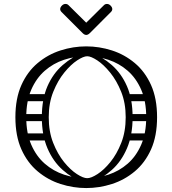

<svg xmlns="http://www.w3.org/2000/svg" viewBox="-20 -945 874 973"><path d="M721 -351Q721 -432 695.5 -490.5Q670 -549 627 -586.5Q584 -624 529.5 -642Q475 -660 417 -660Q359 -660 304.5 -642Q250 -624 207 -586.5Q164 -549 138.5 -490.5Q113 -432 113 -351Q113 -270 138.5 -211.5Q164 -153 207 -115.5Q250 -78 304.5 -60Q359 -42 417 -42Q475 -42 529.5 -60Q584 -78 627 -115.5Q670 -153 695.5 -211.5Q721 -270 721 -351ZM58 -351Q58 -446 88.5 -514Q119 -582 171 -625.5Q223 -669 287 -689.5Q351 -710 417 -710Q483 -710 547 -689.5Q611 -669 663 -625.5Q715 -582 745.5 -514Q776 -446 776 -351Q776 -256 745.5 -188Q715 -120 663 -76.5Q611 -33 547 -12.5Q483 8 417 8Q351 8 287 -12.5Q223 -33 171 -76.5Q119 -120 88.5 -188Q58 -256 58 -351ZM222 -252Q222 -243 217 -238Q212 -233 205 -233H110Q94 -233 94 -252Q94 -269 111 -269H205Q222 -269 222 -252ZM220 -451Q220 -442 215 -437Q210 -432 203 -432H108Q92 -432 92 -451Q92 -468 109 -468H203Q220 -468 220 -451ZM214 -350Q214 -341 209 -336Q204 -331 197 -331H102Q86 -331 86 -350Q86 -367 103 -367H197Q214 -367 214 -350ZM613 -252Q613 -269 630 -269H724Q741 -269 741 -252Q741 -233 725 -233H630Q623 -233 618 -238Q613 -243 613 -252ZM615 -451Q615 -468 632 -468H726Q743 -468 743 -451Q743 -432 727 -432H632Q625 -432 620 -437Q615 -442 615 -451ZM621 -350Q621 -367 638 -367H732Q749 -367 749 -350Q749 -331 733 -331H638Q631 -331 626 -336Q621 -341 621 -350ZM439 -18 422 -42Q442 -42 474.5 -63Q507 -84 539.5 -124Q572 -164 594.5 -221Q617 -278 617 -351Q617 -423 594 -480Q571 -537 538 -577.5Q505 -618 473 -639Q441 -660 422 -660L438 -680Q498 -658 546.5 -615.5Q595 -573 623.5 -508Q652 -443 652 -351Q652 -260 623.5 -193.5Q595 -127 547 -84Q499 -41 439 -18ZM405 -18Q346 -41 297.5 -84Q249 -127 220.5 -193.5Q192 -260 192 -351Q192 -443 220.5 -508Q249 -573 298 -615.5Q347 -658 406 -680L422 -660Q403 -660 371 -639Q339 -618 306 -577.5Q273 -537 250 -480Q227 -423 227 -351Q227 -278 249.5 -221Q272 -164 304.5 -124Q337 -84 369.5 -63Q402 -42 422 -42ZM327 -919 417 -830 507 -919Q513 -925 522 -925Q532 -925 540 -917Q549 -908 549 -899Q549 -891 542 -884L435 -777Q426 -768 417 -768Q408 -768 399 -777L292 -884Q285 -891 285 -899Q285 -908 294 -917Q302 -925 312 -925Q321 -925 327 -919Z"/></svg>

Font: Agu Display Uzo
Style: Regular
Weight: 400
Designer: Oluwaseun Badejo
Version: Version 1.103